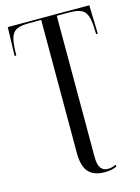

<svg xmlns="http://www.w3.org/2000/svg" viewBox="-139 -791 808 1108"><g transform="rotate(-15 265.0 -237.0)"><path d="M348 240Q281 240 249.5 205Q218 170 218 90V-704H143Q79 -704 55.5 -680.5Q32 -657 28 -594L26 -543H16L21 -714H508L513 -543H503L501 -594Q497 -657 473.5 -680.5Q450 -704 386 -704H311V139Q311 185 325.5 205.5Q340 226 368 226Q382 226 394.5 222.5Q407 219 418 215V225Q408 231 388.5 235.5Q369 240 348 240Z"/></g></svg>

Font: Noto Serif Display Condensed
Style: Regular
Weight: 400
Width: 3
Designer: Monotype Design Team
Foundry: Monotype Imaging Inc.
Version: Version 2.009